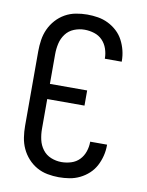

<svg xmlns="http://www.w3.org/2000/svg" viewBox="-85 -804 669 873"><g transform="rotate(10 250.0 -367.5)"><path d="M247 8Q221 8 194.5 3Q168 -2 145 -15Q122 -28 104 -48Q86 -68 75 -92Q64 -116 60 -142.5Q56 -169 56 -195V-540Q56 -566 60 -592.5Q64 -619 75 -643Q86 -667 104 -687Q122 -707 145 -720Q168 -733 194.5 -738Q221 -743 247 -743Q272 -743 296.5 -739Q321 -735 343.5 -724Q366 -713 384.5 -696Q403 -679 414.5 -657Q426 -635 432 -611Q438 -587 438 -562V-559H360V-561Q360 -583 352.5 -605Q345 -627 329.5 -643Q314 -659 292 -666Q270 -673 247 -673Q222 -673 198.5 -663.5Q175 -654 160 -634Q145 -614 139.5 -589.5Q134 -565 134 -540V-403H306V-333H134V-195Q134 -170 139.5 -145.5Q145 -121 160 -101Q175 -81 198.5 -71.5Q222 -62 247 -62Q270 -62 292 -69Q314 -76 329.5 -92Q345 -108 352.5 -130Q360 -152 360 -174V-176H438V-173Q438 -148 432 -124Q426 -100 414.5 -78Q403 -56 384.5 -39Q366 -22 343.5 -11Q321 0 296.5 4Q272 8 247 8Z"/></g></svg>

Font: Iosevka Fuck
Style: Regular
Weight: 400
Monospace: yes
Designer: Belleve Invis
Foundry: Belleve Invis
Version: Version 28.0.7; ttfautohint (v1.8.3)